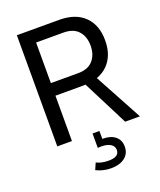

<svg xmlns="http://www.w3.org/2000/svg" viewBox="-163 -782 921 1107"><g transform="rotate(-20 297.5 -228.5)"><path d="M406 -326.9H326.2L492.2 0H582.8ZM165.8 0V-278.3H335.2Q435.5 -278.3 490 -332.5Q544.4 -386.7 544.4 -480.6Q544.4 -574.5 489.9 -628.2Q435.3 -681.9 335.2 -681.9H75.9V0ZM165.8 -604.5H333.3Q394.2 -604.5 424.6 -570.4Q455.1 -536.4 455.1 -480.7Q455.1 -425 424.6 -390.3Q394.2 -355.5 333.3 -355.5H165.8ZM441.2 133.8Q441.2 93.3 413.2 70.6Q385.3 47.9 334.5 47.9V-0.5H292.2V88.1Q297.9 87.4 303.5 87.2Q309.1 86.9 314.5 86.9Q349.9 86.9 370.6 100.1Q391.4 113.3 391.4 136.5Q391.4 178.7 326.4 178.7Q283 178.7 252 162.8L234.4 203.6Q277.3 224.9 325.2 224.9Q378.9 224.9 410 200.4Q441.2 176 441.2 133.8Z"/></g></svg>

Font: Estedad-FD-VF Thin
Style: Regular
Weight: 100
Designer: Amin Abedi
Version: Version 5.0